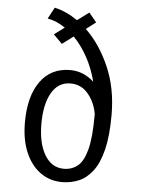

<svg xmlns="http://www.w3.org/2000/svg" viewBox="-56 -839 661 894"><g transform="rotate(5 275.0 -392.0)"><path d="M267.5 11Q210 11 165.8 -21Q121.5 -53 96.5 -111.8Q71.5 -170.5 71.5 -251Q71.5 -373 121.2 -442.5Q171 -512 261 -512Q293.5 -512 321.8 -499.8Q350 -487.5 372 -467Q355.5 -530.5 327 -581.8Q298.5 -633 263 -669L211 -630L170 -671L218 -706.5Q177.5 -734.5 135 -742L163.5 -795Q219 -782.5 271.5 -746L326 -786.5L361.5 -743.5L316 -709Q382.5 -646 426.5 -546Q470.5 -446 470.5 -320.5Q470.5 -223 454.8 -158.8Q439 -94.5 410.8 -57.2Q382.5 -20 346 -4.5Q309.5 11 267.5 11ZM148.5 -251Q148.5 -160.5 181 -106Q213.5 -51.5 270.5 -51.5Q308 -51.5 335.2 -73.5Q362.5 -95.5 377.2 -152Q392 -208.5 392 -311Q392 -314.5 392 -317.5Q383.5 -370.5 351 -410.2Q318.5 -450 268 -450Q210.5 -450 179.5 -396.5Q148.5 -343 148.5 -251Z"/></g></svg>

Font: Trispace SemiCondensed Light
Style: Regular
Weight: 300
Width: 4
Designer: Tyler Finck
Foundry: Etcetera Type Company
Version: Version 1.210; ttfautohint (v1.8.3)